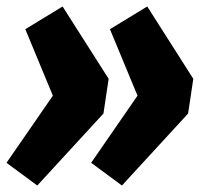

<svg xmlns="http://www.w3.org/2000/svg" viewBox="-22 -580 631 592"><path d="M313 -337 297 -230 93 -8 -2 -78 141 -285 56 -490 171 -560ZM574 -337 558 -230 354 -8 259 -78 402 -285 317 -490 432 -560Z"/></svg>

Font: Fira Sans Condensed ExtraBold
Style: Italic
Weight: 800
Width: 3
Italic angle: -8°
Designer: bBox Type GmbH & Carrois Corporate GbR & Edenspiekermann AG
Foundry: bBox Type GmbH & Carrois Corporate GbR & Edenspiekermann AG
Version: Version 4.301